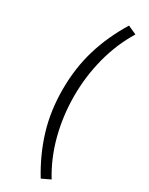

<svg xmlns="http://www.w3.org/2000/svg" viewBox="-258 -862 855 1103"><g transform="rotate(30 169.0 -310.5)"><path d="M92 -311Q92 -453 129.5 -577Q167 -701 239 -818L296 -792Q232 -687 200 -564Q168 -441 168 -311Q168 -181 200 -57.5Q232 66 296 170L239 197Q167 79 129.5 -45Q92 -169 92 -311Z"/></g></svg>

Font: Noto Sans SC
Style: Regular
Weight: 400
Designer: Ryoko NISHIZUKA ____ (kana & ideographs); Paul D. Hunt (Latin, Greek & Cyrillic); Wenlong ZHANG ___ (bopomofo); Sandoll 
Foundry: Adobe Systems Incorporated
Version: Version 1.004